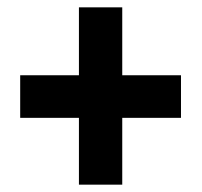

<svg xmlns="http://www.w3.org/2000/svg" viewBox="-20 -606 549 523"><path d="M195 -103V-285H35V-401H195V-586H313V-401H473V-285H313V-103Z"/></svg>

Font: Noto Sans Kannada Condensed ExtraBold
Style: Regular
Weight: 800
Width: 3
Designer: Jelle Bosma - Monotype Design Team
Foundry: Monotype Imaging Inc.
Version: Version 2.005; ttfautohint (v1.8.4.7-5d5b)